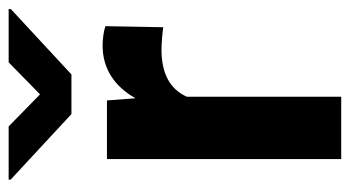

<svg xmlns="http://www.w3.org/2000/svg" viewBox="-198 -592 790 433"><g transform="rotate(-90 196.5 -375.0)"><path d="M354.5 -531.7C344.2 -535.6 325.7 -538.1 310.5 -538.1C257.8 -538.1 217.8 -510.3 191.9 -463.9L187 -528.3H54.7V0H195.3V-348.1C212.4 -386.2 247.6 -405.3 301.3 -405.3C316.9 -405.3 338.4 -403.3 352.1 -401.4ZM8.3 -750V-745.6L156.2 -608.4H245.6L393.1 -745.1V-750H272.9L200.7 -679.2L128.4 -750Z"/></g></svg>

Font: Vazirmatn
Style: Bold
Weight: 700
Designer: Saber Rastikerdar
Foundry: Saber Rastikerdar
Version: Version 33.003